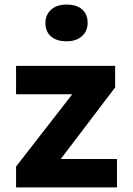

<svg xmlns="http://www.w3.org/2000/svg" viewBox="-20 -817 580 837"><path d="M50 0V-91L295 -406H50V-530H482V-436L245 -124H490V0ZM270 -637Q227 -637 202.5 -658Q178 -679 178 -717Q178 -752 202.5 -774.5Q227 -797 270 -797Q314 -797 338 -776Q362 -755 362 -717Q362 -682 337.5 -659.5Q313 -637 270 -637Z"/></svg>

Font: Readex Pro bold
Style: Bold
Weight: 700
Designer: Bonnie Shaver-Troup, Thomas Jockin
Foundry: Lexend
Version: Version 1.200; ttfautohint (v1.8.3)